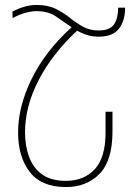

<svg xmlns="http://www.w3.org/2000/svg" viewBox="-20 -745 537 775"><path d="M31 -672 30 -698Q81 -725 128 -725Q173 -725 204.5 -709.5Q236 -694 261.5 -673.5Q287 -653 314.5 -637.5Q342 -622 378 -622Q424 -622 440.5 -647Q457 -672 457 -714H485Q485 -661 460 -629Q435 -597 379 -597Q352 -597 330.5 -604Q309 -611 291 -621Q192 -529 136.5 -422.5Q81 -316 81 -211Q81 -156 97.5 -111.5Q114 -67 150 -41Q186 -15 246 -15Q319 -15 362.5 -62Q406 -109 406 -210V-294H434V-214Q434 -97 382 -43.5Q330 10 246 10Q147 10 100 -51Q53 -112 53 -211Q53 -315 108 -427Q163 -539 269 -635Q237 -657 206 -678.5Q175 -700 127 -700Q109 -700 83.5 -693.5Q58 -687 31 -672Z"/></svg>

Font: Noto Serif Armenian Condensed Thin
Style: Regular
Weight: 100
Width: 3
Designer: Monotype Design Team
Foundry: Monotype Imaging Inc.
Version: Version 2.008; ttfautohint (v1.8.4.7-5d5b)